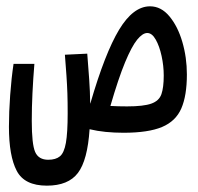

<svg xmlns="http://www.w3.org/2000/svg" viewBox="-20 -417 626 608"><path d="M371.1 3.4Q341.8 3.4 314.7 0.7Q287.6 -2 263.7 -7.8Q257.3 90.3 226.8 130.6Q196.3 170.9 128.4 170.9Q57.6 170.9 33 124Q8.3 77.1 8.3 -15.6Q8.3 -62 12.2 -115.7Q16.1 -169.4 22.9 -214.8H88.9Q85 -167.5 82.8 -122.1Q80.6 -76.7 80.6 -34.2Q80.6 39.6 91.3 64.2Q102.1 88.9 132.8 88.9Q156.7 88.9 169.9 77.9Q183.1 66.9 188.7 35.2Q194.3 3.4 194.3 -58.6Q194.3 -93.3 193.4 -121.3Q192.4 -149.4 190.4 -178.2Q188.5 -207 185.5 -243.7L256.3 -247.1Q259.8 -201.2 262.5 -165Q265.1 -128.9 265.6 -89.4H266.1Q312.5 -249 357.2 -323Q401.9 -397 455.1 -397Q490.2 -397 516.6 -365.2Q543 -333.5 557.4 -284.2Q571.8 -234.9 571.8 -181.2Q571.8 -114.3 554.2 -73.7Q536.6 -33.2 493.2 -14.9Q449.7 3.4 371.1 3.4ZM329.6 -81.5Q354.5 -80.1 382.3 -80.1Q434.6 -80.1 459.2 -88.9Q483.9 -97.7 491.2 -118.9Q498.5 -140.1 498.5 -177.7Q498.5 -208.5 491.7 -239.7Q484.9 -271 473.1 -291.7Q461.4 -312.5 446.3 -312.5Q431.6 -312.5 414.3 -291.3Q397 -270 376 -219.5Q355 -168.9 329.6 -81.5Z"/></svg>

Font: CaskaydiaMono NF SemiLight
Style: Regular
Weight: 350
Designer: Aaron Bell
Foundry: Saja Typeworks
Version: Version 2111.001; ttfautohint (v1.8.4);Nerd Fonts 3.1.1